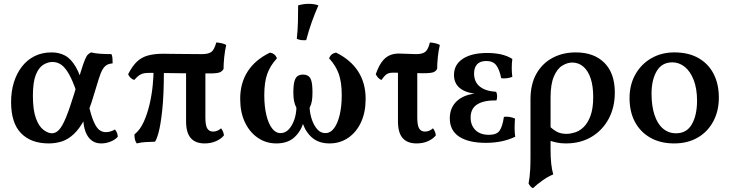

<svg xmlns="http://www.w3.org/2000/svg" viewBox="-20 -741 3818 1004"><path d="M235 9Q142 9 90 -44.5Q38 -98 38 -207Q38 -263 52.5 -310Q67 -357 94.5 -392.5Q122 -428 161 -447.5Q200 -467 250 -467Q289 -467 320 -450.5Q351 -434 376 -391.5Q401 -349 422 -269L381 -258Q361 -317 341.5 -352Q322 -387 301 -402Q280 -417 254 -417Q230 -417 206 -402Q182 -387 167 -349Q152 -311 152 -240Q152 -165 168 -122Q184 -79 208 -61.5Q232 -44 251 -44Q272 -44 289 -62.5Q306 -81 324.5 -125.5Q343 -170 367 -248Q389 -322 402 -364.5Q415 -407 423.5 -427.5Q432 -448 439.5 -455.5Q447 -463 457 -467Q474 -462 503 -460Q532 -458 563 -458Q567 -449 568 -437Q569 -425 569 -410Q550 -408 538 -401Q526 -394 516 -377Q506 -360 496 -327Q486 -294 469 -239Q447 -163 421 -115Q395 -67 365.5 -39.5Q336 -12 303.5 -1.5Q271 9 235 9ZM509 9Q465 9 440.5 -26.5Q416 -62 415 -127L443 -195Q457 -134 471 -103Q485 -72 500 -61Q515 -50 533 -50Q558 -50 581 -64Q595 -48 596 -26Q582 -10 558 -0.5Q534 9 509 9Z M682 -323Q671 -326 662.5 -334.5Q654 -343 650 -353Q672 -396 696.5 -419Q721 -442 754.5 -451Q788 -460 835 -460Q847 -460 866 -459.5Q885 -459 910.5 -459Q936 -459 967.5 -458.5Q999 -458 1035 -458Q1071 -458 1086 -470Q1101 -482 1111 -519Q1125 -518 1138.5 -515Q1152 -512 1163 -506Q1156 -476 1152.5 -442Q1149 -408 1149 -381Q1145 -371 1132 -364Q1119 -357 1077 -357Q968 -357 889 -358.5Q810 -360 767 -360Q747 -360 734 -358Q721 -356 709 -348Q697 -340 682 -323ZM695 9Q688 0 685.5 -12.5Q683 -25 683 -38Q713 -62 732 -104.5Q751 -147 762.5 -197Q774 -247 778.5 -294Q783 -341 783 -373L837 -372Q837 -245 828.5 -166Q820 -87 809 -47.5Q798 -8 790 0Q764 1 741 2Q718 3 695 9ZM1050 9Q1002 9 977.5 -19Q953 -47 953 -107V-381H1054V-126Q1054 -85 1064 -69Q1074 -53 1094 -53Q1117 -53 1136 -70Q1149 -54 1151 -33Q1137 -15 1110 -3Q1083 9 1050 9Z M1425 9Q1371 9 1328 -20.5Q1285 -50 1260.5 -102Q1236 -154 1236 -224Q1236 -307 1275.5 -368Q1315 -429 1392 -466Q1419 -461 1428 -436Q1393 -398 1377.5 -354.5Q1362 -311 1362 -243Q1362 -186 1372.5 -141Q1383 -96 1402 -70.5Q1421 -45 1447 -45Q1472 -45 1490 -64.5Q1508 -84 1518.5 -114Q1529 -144 1530 -177Q1521 -195 1517.5 -213.5Q1514 -232 1514 -257Q1514 -297 1520 -317Q1526 -337 1537.5 -344Q1549 -351 1564 -351Q1580 -351 1591.5 -344Q1603 -337 1608.5 -317Q1614 -297 1614 -257Q1614 -232 1611 -213.5Q1608 -195 1599 -177Q1601 -144 1611.5 -114Q1622 -84 1639.5 -64.5Q1657 -45 1681 -45Q1708 -45 1727 -70.5Q1746 -96 1756.5 -141Q1767 -186 1767 -243Q1767 -311 1751.5 -354.5Q1736 -398 1701 -436Q1710 -461 1737 -466Q1813 -429 1852.5 -368Q1892 -307 1892 -224Q1892 -154 1868 -102Q1844 -50 1801 -20.5Q1758 9 1703 9Q1648 9 1613 -20.5Q1578 -50 1562 -100Q1546 -150 1546 -210H1583Q1583 -150 1567 -100Q1551 -50 1516.5 -20.5Q1482 9 1425 9ZM1581 -531Q1566 -530 1554.5 -531.5Q1543 -533 1532 -538Q1537 -583 1538 -628Q1539 -673 1539 -713Q1553 -717 1567 -719Q1581 -721 1594 -721Q1623 -721 1645 -713Q1626 -670 1610.5 -626.5Q1595 -583 1581 -531Z M1975 -323Q1965 -326 1957 -335Q1949 -344 1945 -353Q1959 -393 1976 -416.5Q1993 -440 2015 -450.5Q2037 -461 2065 -461Q2088 -461 2111 -459.5Q2134 -458 2156 -458Q2189 -458 2204 -470Q2219 -482 2228 -519Q2242 -518 2255.5 -515Q2269 -512 2280 -506Q2273 -477 2269.5 -442.5Q2266 -408 2266 -382Q2261 -370 2248 -364Q2235 -358 2192 -358Q2167 -358 2138.5 -359Q2110 -360 2083.5 -360.5Q2057 -361 2035 -361Q2021 -361 2012 -358Q2003 -355 1995 -347.5Q1987 -340 1975 -323ZM2158 9Q2110 9 2085.5 -19Q2061 -47 2061 -107V-381H2162V-126Q2162 -85 2172 -69Q2182 -53 2202 -53Q2225 -53 2244 -70Q2257 -54 2259 -33Q2245 -15 2218.5 -3Q2192 9 2158 9Z M2521 6Q2430 6 2381 -26.5Q2332 -59 2332 -122Q2332 -183 2376 -218.5Q2420 -254 2503 -254V-249Q2431 -249 2392.5 -274.5Q2354 -300 2354 -349Q2354 -403 2400 -433.5Q2446 -464 2528 -464Q2566 -464 2598.5 -457Q2631 -450 2659 -433Q2656 -410 2656 -386.5Q2656 -363 2659 -339Q2646 -334 2630.5 -332Q2615 -330 2601 -332Q2591 -380 2574 -401Q2557 -422 2523 -422Q2490 -422 2474.5 -404.5Q2459 -387 2459 -357Q2459 -312 2489.5 -288Q2520 -264 2574 -261Q2579 -253 2579.5 -239.5Q2580 -226 2576 -216Q2511 -217 2476 -195.5Q2441 -174 2441 -126Q2441 -86 2466 -61Q2491 -36 2537 -36Q2578 -36 2593 -58.5Q2608 -81 2615 -130Q2630 -132 2645 -129.5Q2660 -127 2673 -121Q2671 -95 2671 -72Q2671 -49 2674 -26Q2641 -10 2602.5 -2Q2564 6 2521 6Z M2991 -467Q3086 -467 3140.5 -412.5Q3195 -358 3195 -257Q3195 -180 3163 -120Q3131 -60 3073.5 -25.5Q3016 9 2939 9Q2913 9 2892 4.5Q2871 0 2846 -8V-89Q2865 -68 2887.5 -54.5Q2910 -41 2942 -41Q2962 -41 2986.5 -48.5Q3011 -56 3032.5 -77Q3054 -98 3068 -136Q3082 -174 3082 -234Q3082 -290 3069 -330Q3056 -370 3031 -392Q3006 -414 2972 -414Q2947 -414 2920.5 -398Q2894 -382 2876.5 -341.5Q2859 -301 2859 -231V40Q2859 84 2862.5 115.5Q2866 147 2873 171Q2846 182 2817 202.5Q2788 223 2767 243Q2759 240 2753 232.5Q2747 225 2744 218Q2747 203 2749 186.5Q2751 170 2752.5 145Q2754 120 2754 80V-221Q2754 -301 2785 -355.5Q2816 -410 2869.5 -438.5Q2923 -467 2991 -467Z M3505 9Q3434 9 3381.5 -20.5Q3329 -50 3300.5 -103Q3272 -156 3272 -228Q3272 -298 3302.5 -352Q3333 -406 3386 -436.5Q3439 -467 3506 -467Q3581 -467 3633 -437Q3685 -407 3712 -354Q3739 -301 3739 -230Q3739 -161 3710 -106.5Q3681 -52 3628.5 -21.5Q3576 9 3505 9ZM3515 -44Q3571 -44 3598 -91.5Q3625 -139 3625 -215Q3625 -277 3607.5 -322.5Q3590 -368 3560.5 -391.5Q3531 -415 3496 -415Q3441 -415 3414 -369Q3387 -323 3387 -251Q3387 -187 3402.5 -140Q3418 -93 3447 -68.5Q3476 -44 3515 -44Z"/></svg>

Font: Vollkorn Medium
Style: Regular
Weight: 500
Designer: Friedrich Althausen
Foundry: Friedrich Althausen
Version: Version 5.000